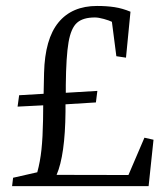

<svg xmlns="http://www.w3.org/2000/svg" viewBox="-20 -631 563 651"><path d="M500.5 -157.2 469.7 -164.1 415.5 -37.6 171.9 -38.1Q200.7 -105 202.1 -252V-277.3L305.2 -283.7L310.1 -322.8L203.1 -316.4V-342.8Q204.1 -439.9 212.4 -487.8Q220.7 -535.6 241 -553.7Q261.2 -571.8 301.8 -571.8Q314 -571.8 332.3 -566.7Q350.6 -561.5 359.4 -557.1L374.5 -440.4L407.2 -435.5L422.4 -591.3Q395.5 -602.5 368.7 -606.7Q341.8 -610.8 309.1 -610.8Q224.1 -610.8 178.2 -554.9Q132.3 -499 129.4 -383.8L127.9 -313L44.9 -308.1L39.6 -269.5L126.5 -273.9L126 -225.1Q125 -165.5 120.6 -124Q116.2 -82.5 106.4 -46.9L24.4 -28.3L21 0H483.9Z"/></svg>

Font: Neuton Light
Style: Regular
Weight: 300
Designer: Brian M Zick
Foundry: Brian M Zick
Version: Version 1.560